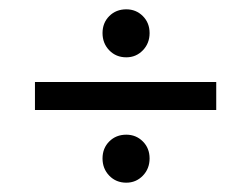

<svg xmlns="http://www.w3.org/2000/svg" viewBox="-20 -497 540 412"><path d="M251 -374Q229 -374 214.5 -389Q200 -404 200 -426Q200 -448 214.5 -462.5Q229 -477 251 -477Q272 -477 286.5 -462.5Q301 -448 301 -426Q301 -404 286.5 -389Q272 -374 251 -374ZM55 -261V-321H444V-261ZM251 -105Q229 -105 214.5 -120Q200 -135 200 -157Q200 -179 214.5 -193.5Q229 -208 251 -208Q272 -208 286.5 -193.5Q301 -179 301 -157Q301 -135 286.5 -120Q272 -105 251 -105Z"/></svg>

Font: DM Sans Light
Style: Regular
Weight: 300
Designer: Colophon Foundry, Jonny Pinhorn
Foundry: Colophon Foundry
Version: Version 4.004; ttfautohint (v1.8.4.7-5d5b)